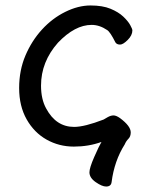

<svg xmlns="http://www.w3.org/2000/svg" viewBox="-20 -512 556 702"><path d="M368 170Q353 170 330 154Q307 138 307 118Q307 102 324.5 62Q342 22 351 7Q304 24 250 24Q196 24 150.5 -1.5Q105 -27 77.5 -75.5Q50 -124 50 -190Q50 -255 73 -309Q96 -363 133.5 -404Q171 -445 218.5 -468.5Q266 -492 311 -492Q355 -492 384 -480Q413 -468 430.5 -451.5Q448 -435 456 -420.5Q464 -406 464 -401Q464 -383 447 -366Q430 -349 419 -349Q407 -349 402 -357Q383 -395 372 -402Q344 -421 315 -421Q254 -421 192 -356Q130 -286 130 -199Q130 -149 149 -115Q185 -48 251 -48Q289 -48 359 -75Q362 -77 373.5 -83.5Q385 -90 395 -90Q405 -90 419 -80Q458 -51 458 -28Q458 -13 449.5 -4.5Q441 4 436 16Q398 76 388 154Q386 170 368 170Z"/></svg>

Font: LXGW WenKai Lite Medium
Style: Regular
Weight: 500
Designer: LXGW / Fontworks Inc.
Foundry: LXGW / Fontworks Inc.
Version: Version 1.511; March 25, 2025